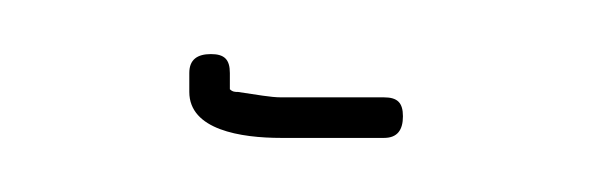

<svg xmlns="http://www.w3.org/2000/svg" viewBox="-20 -75 219 71"><path d="M84 -24H122C127 -24 129 -27 129 -32C129 -37 127 -39 122 -39H84C80 -39 75 -40 68 -41C67 -41 66 -41 65 -42V-48C65 -53 63 -55 58 -55C53 -55 50 -53 50 -48V-41C50 -27 69 -24 84 -24Z"/></svg>

Font: Electronic
Style: UltTh
Weight: 100
Version: Version 1.011